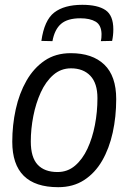

<svg xmlns="http://www.w3.org/2000/svg" viewBox="-20 -768 549 798"><path d="M222 10Q31 10 31 -179Q31 -248 45.5 -314Q60 -380 90 -432.5Q120 -485 165.5 -516Q211 -547 274 -547Q364 -547 413.5 -499.5Q463 -452 463 -356Q463 -283 448.5 -217Q434 -151 404.5 -100Q375 -49 329.5 -19.5Q284 10 222 10ZM219 -53Q261 -53 292 -79.5Q323 -106 343.5 -150Q364 -194 374.5 -248.5Q385 -303 385 -360Q385 -422 355.5 -453Q326 -484 275 -484Q233 -484 201.5 -456.5Q170 -429 149.5 -384Q129 -339 118.5 -285.5Q108 -232 108 -180Q108 -114 136.5 -83.5Q165 -53 219 -53ZM322 -748Q386 -748 418.5 -726Q451 -704 451 -646Q451 -621 446 -598L399 -597Q401 -605 401.5 -612Q402 -619 402 -627Q401 -664 377.5 -678Q354 -692 314 -692Q261 -692 234 -669Q207 -646 198 -597L152 -598Q164 -684 205.5 -716Q247 -748 322 -748Z"/></svg>

Font: Georama
Style: Italic
Weight: 400
Italic angle: -9°
Designer: Jean-Baptiste Levee
Foundry: Production Type
Version: Version 1.000